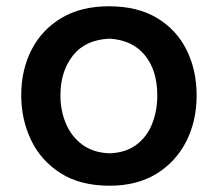

<svg xmlns="http://www.w3.org/2000/svg" viewBox="-20 -572 686 605"><path d="M325.7 13.2Q232.4 13.2 170.4 -26.6Q108.4 -66.4 77.6 -131.3Q46.9 -196.3 46.9 -271.5Q46.9 -352.1 79.6 -415.5Q112.3 -479 174.1 -515.6Q235.8 -552.2 323.2 -552.2Q413.6 -552.2 475.1 -515.1Q536.6 -478 568.1 -414.3Q599.6 -350.6 599.6 -271.5Q599.6 -190.9 566.9 -126.5Q534.2 -62 472.9 -24.4Q411.6 13.2 325.7 13.2ZM325.2 -88.9Q376.5 -90.8 409.9 -116Q443.4 -141.1 459.5 -182.1Q475.6 -223.1 475.6 -271.5Q475.6 -350.1 436.5 -397.9Q397.5 -445.8 325.2 -450.2Q248.5 -446.8 209.5 -396.7Q170.4 -346.7 170.4 -271.5Q170.4 -224.1 187.5 -183.1Q204.6 -142.1 239 -116.5Q273.4 -90.8 325.2 -88.9Z"/></svg>

Font: Pinar-DS3-FD SemiBold
Style: Regular
Weight: 600
Designer: Amin Abedi
Version: Version 3.000